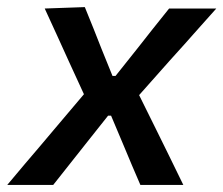

<svg xmlns="http://www.w3.org/2000/svg" viewBox="-48 -521 629 541"><path d="M-27.5 0Q1 -34 22.5 -59.5Q44 -84.5 63 -107Q82 -129.5 103.5 -155L188.5 -255.5L146 -348Q128.5 -386.5 114 -418.5Q99 -450.5 78 -497L191 -501Q204.5 -468 215.5 -440.5Q226.5 -412.5 238 -383.5L269 -307H277.5L338 -383Q362 -413 382.5 -439.5Q403 -465.5 428.5 -497H561.5Q532.5 -464.5 511.5 -441Q490.5 -417.5 472 -396.5Q453 -375.5 430.5 -350.5L344 -253L393 -154Q411 -117.5 428 -83Q445 -48 468.5 0H347.5Q334.5 -30 323.8 -55.2Q313 -80.5 300 -112L265 -195H256.5L193 -115Q168 -83.5 147.5 -57.5Q127 -31.5 102 0Z"/></svg>

Font: Heraclito Medium
Style: Italic
Weight: 500
Italic angle: -12°
Designer: Kostas Bartsokas (font) & Cristiano Sobral (main changes)
Foundry: Kostas Bartsokas (font) & Cristiano Sobral (main changes)
Version: Version 1.00;July 8, 2020;FontCreator 13.0.0.2655 64-bit